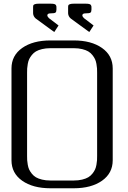

<svg xmlns="http://www.w3.org/2000/svg" viewBox="-20 -1008 686 1028"><path d="M344.7 -967.8Q344.7 -976.1 345.9 -979.5Q347.2 -982.9 354 -985.6Q360.8 -988.3 376 -988.3H438.5Q449.7 -988.3 456.5 -986.8Q463.4 -985.4 466.1 -981.7Q468.8 -978 469.2 -975.6Q469.7 -973.1 469.7 -967.8V-957Q469.7 -944.8 464.6 -940.7Q459.5 -936.5 438.5 -936.5Q420.9 -936.5 420.9 -925.8Q420.9 -919.4 429.2 -911.1L481 -871.6L458 -836.4L358.4 -909.2Q345.7 -920.4 344.7 -936.5ZM157.2 -967.8Q157.2 -976.1 158.4 -979.5Q159.7 -982.9 166.5 -985.6Q173.3 -988.3 188.5 -988.3H251Q262.2 -988.3 269 -986.8Q275.9 -985.4 278.6 -981.7Q281.2 -978 281.7 -975.6Q282.2 -973.1 282.2 -967.8V-957Q282.2 -944.8 277.1 -940.7Q272 -936.5 251 -936.5Q233.4 -936.5 233.4 -925.8Q233.4 -919.4 241.7 -911.1L293.5 -871.6L270.5 -836.4L170.9 -909.2Q158.2 -920.4 157.2 -936.5ZM375 -791.5Q468.8 -791.5 526.1 -751.2Q583.5 -710.9 583.5 -641.6V-149.9Q583.5 -80.6 526.1 -40.3Q468.8 0 375 0H250Q156.2 0 98.9 -40.3Q41.5 -80.6 41.5 -149.9V-641.6Q41.5 -710.9 98.9 -751.2Q156.2 -791.5 250 -791.5ZM375 -750H250Q225.1 -750 205.1 -745.1Q185.1 -740.2 172.4 -732.7Q159.7 -725.1 150.4 -713.4Q141.1 -701.7 136.2 -691.2Q131.3 -680.7 128.7 -666Q126 -651.4 125.5 -641.6Q125 -631.8 125 -618.7V-172.9Q125 -159.7 125.5 -149.9Q126 -140.1 128.7 -125.5Q131.3 -110.8 136.2 -100.3Q141.1 -89.8 150.4 -78.1Q159.7 -66.4 172.4 -58.8Q185.1 -51.3 205.1 -46.4Q225.1 -41.5 250 -41.5H375Q399.9 -41.5 419.9 -46.4Q439.9 -51.3 452.6 -58.8Q465.3 -66.4 474.6 -78.1Q483.9 -89.8 488.8 -100.3Q493.7 -110.8 496.3 -125.5Q499 -140.1 499.5 -149.9Q500 -159.7 500 -172.9V-618.7Q500 -631.8 499.5 -641.6Q499 -651.4 496.3 -666Q493.7 -680.7 488.8 -691.2Q483.9 -701.7 474.6 -713.4Q465.3 -725.1 452.6 -732.7Q439.9 -740.2 419.9 -745.1Q399.9 -750 375 -750Z"/></svg>

Font: Gputeks
Style: Regular
Weight: 500
Version: Version 0.9